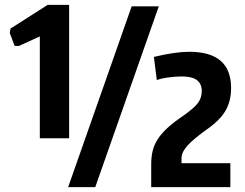

<svg xmlns="http://www.w3.org/2000/svg" viewBox="-20 -766 1004 786"><path d="M599 -94Q599 -125 605.5 -150.5Q612 -176 627.5 -199Q643 -222 668 -244.5Q693 -267 730 -292Q773 -322 789.5 -343.5Q806 -365 806 -393Q806 -453 726 -453Q699 -453 669 -449Q639 -445 622 -438L610 -533Q697 -554 755 -554Q926 -554 926 -406Q926 -352 903 -312.5Q880 -273 825 -235Q772 -197 747.5 -170Q723 -143 723 -117V-98H923V0H599ZM519 -740H630L370 0H259ZM143 -617 58 -578H40L20 -631L23 -649L175 -746H263V-200H143Z"/></svg>

Font: Encode Sans Compressed
Style: Bold
Weight: 700
Designer: Pablo Impallari, Andres Torresi
Foundry: Pablo Impallari, Andres Torresi
Version: Version 1.000; ttfautohint (v1.00) -l 8 -r 50 -G 200 -x 14 -